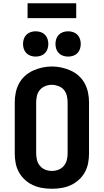

<svg xmlns="http://www.w3.org/2000/svg" viewBox="-20 -1156 640 1184"><path d="M300 8Q270 8 240 3Q210 -2 183 -14.5Q156 -27 133.5 -47.5Q111 -68 96.5 -94.5Q82 -121 76.5 -150.5Q71 -180 71 -210V-525Q71 -555 77 -584.5Q83 -614 97 -640.5Q111 -667 133.5 -687.5Q156 -708 183.5 -720.5Q211 -733 240.5 -739.5Q270 -746 300 -746Q330 -746 359.5 -739.5Q389 -733 416.5 -720.5Q444 -708 466.5 -687.5Q489 -667 503 -640.5Q517 -614 523 -584.5Q529 -555 529 -525V-210Q529 -180 523.5 -150.5Q518 -121 503.5 -94.5Q489 -68 466.5 -47.5Q444 -27 417 -14.5Q390 -2 360 3Q330 8 300 8ZM300 -102Q321 -102 340.5 -109.5Q360 -117 373.5 -133Q387 -149 392 -169.5Q397 -190 397 -210V-525Q397 -545 392 -566Q387 -587 373.5 -602.5Q360 -618 339.5 -625.5Q319 -633 299 -633Q278 -633 258.5 -625Q239 -617 226 -601.5Q213 -586 208 -565.5Q203 -545 203 -525V-210Q203 -190 208 -169.5Q213 -149 226.5 -133Q240 -117 259.5 -109.5Q279 -102 300 -102ZM400 -807Q384 -807 369 -812Q354 -817 343 -828Q332 -839 327 -854Q322 -869 322 -885Q322 -901 327 -916Q332 -931 343 -942Q354 -953 369 -958Q384 -963 400 -963Q416 -963 431 -958Q446 -953 457 -942Q468 -931 473 -916Q478 -901 478 -885Q478 -869 473 -854Q468 -839 457 -828Q446 -817 431 -812Q416 -807 400 -807ZM200 -807Q184 -807 169 -812Q154 -817 143 -828Q132 -839 127 -854Q122 -869 122 -885Q122 -901 127 -916Q132 -931 143 -942Q154 -953 169 -958Q184 -963 200 -963Q216 -963 231 -958Q246 -953 257 -942Q268 -931 273 -916Q278 -901 278 -885Q278 -869 273 -854Q268 -839 257 -828Q246 -817 231 -812Q216 -807 200 -807ZM150 -1044V-1136H450V-1044Z"/></svg>

Font: Iosevka Custom XBdEx
Style: Regular
Weight: 800
Width: 7
Monospace: yes
Designer: Belleve Invis
Foundry: Belleve Invis
Version: Version 11.2.4; ttfautohint (v1.8.4)